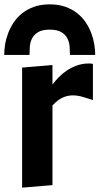

<svg xmlns="http://www.w3.org/2000/svg" viewBox="-42 -864 468 890"><path d="M60.5 -550.8 201.2 -562.5V-472.2Q213.4 -488.3 230 -505.6Q246.6 -522.9 267.8 -537.1Q289.1 -551.3 314.9 -560.5Q340.8 -569.8 371.6 -569.8Q374 -569.8 377 -569.6Q379.9 -569.3 382.3 -568.8Q385.3 -568.4 388.7 -567.9V-400.4Q365.7 -407.2 342.3 -414.6Q318.8 -421.9 294.9 -421.9Q271.5 -421.9 248.5 -411.6Q225.6 -401.4 201.2 -375V-5.9L60.5 5.9ZM-22.5 -609.4Q-22.5 -631.8 -18.3 -657.7Q-14.2 -683.6 -4.4 -709.7Q5.4 -735.8 21.5 -760Q37.6 -784.2 61 -802.7Q84.5 -821.3 116 -832.5Q147.5 -843.8 188.5 -843.8Q229.5 -843.8 261 -832.5Q292.5 -821.3 315.9 -802.7Q339.4 -784.2 355.5 -760Q371.6 -735.8 381.3 -709.7Q391.1 -683.6 395.3 -657.5Q399.4 -631.3 399.4 -609.4H282.2Q282.2 -627 280.8 -647.5Q279.3 -668 270.5 -685.5Q261.7 -703.1 242.7 -714.8Q223.6 -726.6 188.5 -726.6Q153.3 -726.6 134.3 -714.8Q115.2 -703.1 106.4 -685.5Q97.7 -668 96.2 -647.5Q94.7 -627 94.7 -609.4Z"/></svg>

Font: Francois One
Style: Regular
Weight: 400
Designer: Vernon Adams
Foundry: vernon adams
Version: Version 1.000